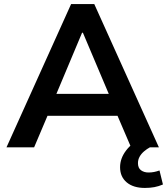

<svg xmlns="http://www.w3.org/2000/svg" viewBox="-20 -725 822 945"><path d="M12 0 330 -705H444L762 0H625L540 -198L597 -155H175L232 -198L148 0ZM384 -564 245 -233 219 -263H553L528 -233L388 -564ZM693 200Q636 200 603.5 172.5Q571 145 571 98Q571 55 600 16.5Q629 -22 675 -43L718 0Q703 8 689 20Q675 32 667 46.5Q659 61 659 78Q659 102 674 113Q689 124 711 124Q725 124 738 121.5Q751 119 765 114L782 183Q761 192 740 196Q719 200 693 200Z"/></svg>

Font: Nunito Sans 9pt
Style: Bold
Weight: 700
Version: Version 3.101;gftools[0.9.27]